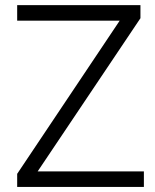

<svg xmlns="http://www.w3.org/2000/svg" viewBox="-20 -739 611 759"><path d="M47.9 -718.8H535.2V-667L128.9 -61.5H548.8V0H47.9V-51.8L453.1 -657.2H47.9Z"/></svg>

Font: Min Sans Light
Style: Regular
Weight: 300
Designer: Jinseong-Kim, NotoSansCJK, Nunito
Foundry: Jinseong-Kim
Version: Version 1.400;Glyphs 3.1.2 (3151)